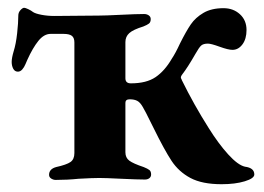

<svg xmlns="http://www.w3.org/2000/svg" viewBox="-20 -459 677 493"><path d="M374 -131 355 -169Q353 -173 346.5 -184.5Q340 -196 332.5 -200Q325 -204 313 -204Q302 -204 302 -195V-68Q302 -54 312 -46.5Q322 -39 349 -30Q359 -26 363.5 -22.5Q368 -19 368 -11Q368 -5 363.5 -1.5Q359 2 352 2Q333 2 291 0Q251 -2 235 -2Q218 -2 182 0Q153 3 123 3Q117 3 111.5 -0.5Q106 -4 106 -10Q106 -25 124 -30Q151 -36 161 -43Q171 -50 171 -66V-350Q171 -362 164.5 -367Q158 -372 143 -372H110Q93 -372 78.5 -354Q64 -336 50 -305Q49 -303 45.5 -294.5Q42 -286 37 -280.5Q32 -275 26 -275Q18 -275 14 -282.5Q10 -290 10 -300Q10 -310 15 -327Q21 -346 24 -373.5Q27 -401 27 -419Q27 -427 32.5 -433Q38 -439 42 -439Q45 -439 52.5 -435.5Q60 -432 65 -428Q71 -424 86.5 -421Q102 -418 120 -418L234 -419Q250 -419 290 -421Q330 -423 350 -423Q357 -423 362 -419.5Q367 -416 367 -410Q367 -402 362.5 -398.5Q358 -395 348 -391Q322 -383 312 -374Q302 -365 302 -351V-258Q302 -245 316 -245Q356 -245 379.5 -261Q403 -277 421 -308Q431 -323 442 -347Q458 -379 470 -396.5Q482 -414 502.5 -426Q523 -438 554 -438Q579 -438 596 -422.5Q613 -407 613 -382Q613 -359 602.5 -345Q592 -331 577 -331Q566 -331 544 -339Q522 -347 514 -347Q502 -347 496.5 -342Q491 -337 482 -321Q462 -286 448 -268Q445 -264 444.5 -261.5Q444 -259 445.5 -256.5Q447 -254 447 -253Q478 -190 516 -130Q541 -90 566 -62.5Q591 -35 609 -31Q633 -28 633 -11Q633 -1 608.5 6.5Q584 14 549 14Q499 14 469 -2Q439 -18 420.5 -46Q402 -74 374 -131Z"/></svg>

Font: EB Garamond
Style: Bold
Weight: 700
Designer: Georg Duffner and Octavio Pardo
Foundry: Georg Duffner
Version: Version 1.000; ttfautohint (v1.6)